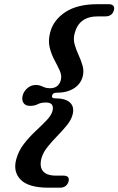

<svg xmlns="http://www.w3.org/2000/svg" viewBox="-20 -767 564 914"><path d="M228 -312.5Q224.5 -299 241 -299Q291.5 -299 313 -279Q334.5 -259 326 -223Q319.5 -196.5 298.5 -170.8Q277.5 -145 252.2 -119.2Q227 -93.5 206 -67.2Q185 -41 177.5 -14Q167 26 184.5 47.5Q202 69 246 69H281.5Q314 69 306 98Q302.5 110.5 292.2 118.5Q282 126.5 265 126.5H211Q116 126.5 78.5 88.5Q41 50.5 57.5 -9.5Q68.5 -49.5 94.2 -82.5Q120 -115.5 149.5 -143Q179 -170.5 201.8 -194.2Q224.5 -218 230 -239Q239.5 -279 199 -279Q175 -279 159.8 -271Q144.5 -263 123 -263Q100 -263 91.2 -278.2Q82.5 -293.5 88 -312.5Q93 -332 110.2 -347.2Q127.5 -362.5 150.5 -362.5Q165 -362.5 174 -358.5Q183 -354.5 192.8 -350.8Q202.5 -347 218.5 -347Q258.5 -347 269.5 -385.5Q275 -407 264.5 -430.5Q254 -454 239.2 -481.2Q224.5 -508.5 216.5 -541Q208.5 -573.5 219 -613.5Q234.5 -672 291.2 -709.5Q348 -747 443 -747H497Q514 -747 520 -738.8Q526 -730.5 522 -718Q514 -689 481 -689H445.5Q356.5 -689 335.5 -609Q328 -582 335.2 -556Q342.5 -530 354.2 -504.8Q366 -479.5 373.2 -453.8Q380.5 -428 373.5 -402Q363.5 -366 331 -345.8Q298.5 -325.5 248.5 -325.5Q231.5 -325.5 228 -312.5Z"/></svg>

Font: Fraunces 9pt S050 SemiBold
Style: Italic
Weight: 600
Italic angle: -16°
Version: Version 1.000; ttfautohint (v1.8.3)